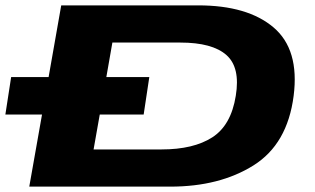

<svg xmlns="http://www.w3.org/2000/svg" viewBox="-73 -695 1172 715"><path d="M-53 -268.5 -31.5 -408H108L155 -675H665Q849 -675 945.8 -592.8Q1042.5 -510.5 1020.5 -338Q997.5 -158.5 871.2 -79.2Q745 0 561 0H36L83.5 -268.5ZM275.5 -138.5H528.5Q647.5 -138.5 717.5 -183.5Q787.5 -228.5 805 -338Q822.5 -444 770 -490.2Q717.5 -536.5 598.5 -536.5H345.5L323 -408H483L462 -268.5H298.5Z"/></svg>

Font: Anybody UltraExpanded Regular
Style: Bold Italic
Weight: 700
Width: 9
Italic angle: -10°
Designer: Tyler Finck
Foundry: Etcetera Type Company
Version: Version 1.010; ttfautohint (v1.8.3) -l 8 -r 50 -G 200 -x 14 